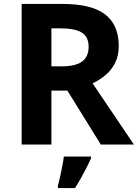

<svg xmlns="http://www.w3.org/2000/svg" viewBox="-20 -734 700 975"><path d="M298 -714Q444 -714 513.5 -661Q583 -608 583 -500Q583 -451 564.5 -414.5Q546 -378 515.5 -352.5Q485 -327 450 -311L660 0H492L322 -274H241V0H90V-714ZM287 -590H241V-397H290Q365 -397 397.5 -422Q430 -447 430 -496Q430 -547 395.5 -568.5Q361 -590 287 -590ZM442 71Q432 93 419.5 117.5Q407 142 392.5 168Q378 194 361 221H274V208Q280 188 285.5 162Q291 136 296.5 109Q302 82 304 61H442Z"/></svg>

Font: Noto Sans Javanese
Style: Regular
Weight: 400
Designer: Monotype Design Team
Foundry: Monotype Imaging Inc.
Version: Version 2.004